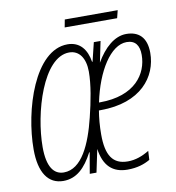

<svg xmlns="http://www.w3.org/2000/svg" viewBox="-75 -708 722 786"><g transform="rotate(-10 285.5 -315.0)"><path d="M240 -608H458L466 -640H246ZM126 10C181 10 218 -26 250 -87H252L237 0H265L285 -95C295 -24 331 10 393 10C433 10 463 0 487 -14L489 -51C461 -34 432 -23 400 -23C337 -23 311 -64 311 -150C311 -187 314 -219 319 -249H326C494 -249 567 -346 567 -445C567 -510 534 -538 483 -538C434 -538 390 -498 357 -441L375 -528H347L328 -450H326C318 -501 291 -538 239 -538C102 -538 28 -301 28 -138C28 -42 63 10 126 10ZM329 -281H325C351 -407 412 -505 479 -505C515 -505 531 -482 531 -443C531 -364 475 -281 329 -281ZM134 -24C93 -24 66 -58 66 -141C66 -282 131 -504 240 -504C282 -504 306 -468 306 -413C306 -359 293 -291 277 -227C251 -121 209 -24 134 -24Z"/></g></svg>

Font: Noto Sans ExtraCondensed ExtraLight
Style: Italic
Weight: 200
Width: 2
Italic angle: -12°
Designer: Monotype Design Team
Foundry: Monotype Imaging Inc.
Version: Version 2.013